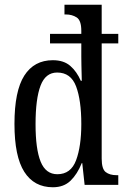

<svg xmlns="http://www.w3.org/2000/svg" viewBox="-20 -780 533 810"><path d="M203 10Q124 10 82.5 -55Q41 -120 41 -257Q41 -396 82.5 -461Q124 -526 203 -526Q249 -526 276.5 -502Q304 -478 321 -439H325Q325 -442 324.5 -461.5Q324 -481 323.5 -504Q323 -527 323 -542V-597H191V-637H323V-650Q323 -694 303.5 -706.5Q284 -719 258 -719H252V-760H409V-637H479V-597H409V-111Q409 -67 426 -54Q443 -41 471 -41H479V0H337L327 -92H325Q306 -45 277.5 -17.5Q249 10 203 10ZM222 -45Q279 -45 301 -104Q323 -163 323 -257Q323 -357 301 -415.5Q279 -474 221 -474Q172 -474 151 -418.5Q130 -363 130 -256Q130 -151 151.5 -98Q173 -45 222 -45Z"/></svg>

Font: Noto Serif Hebrew ExtraCondensed
Style: Regular
Weight: 400
Width: 2
Designer: Monotype Design Team
Foundry: Monotype Imaging Inc.
Version: Version 2.004; ttfautohint (v1.8.4.7-5d5b)